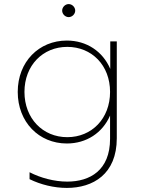

<svg xmlns="http://www.w3.org/2000/svg" viewBox="-20 -722 704 942"><path d="M125 123V157C180 184 245 200 308 200C436 200 553 133 553 -44V-519H521V-384C484 -470 405 -523 308 -523C171 -523 67 -419 67 -271C67 -123 171 -18 308 -18C404 -18 483 -70 520 -155V-41C520 114 421 169 310 169C247 169 179 151 125 123ZM310 -49C190 -49 100 -141 100 -271C100 -401 190 -492 310 -492C430 -492 520 -402 520 -271C520 -140 430 -49 310 -49ZM317 -638C334 -638 349 -653 349 -670C349 -687 334 -702 317 -702C300 -702 285 -687 285 -670C285 -653 300 -638 317 -638Z"/></svg>

Font: Chess Sans ExtraLight
Style: Regular
Weight: 275
Designer: Wolf Bōese
Foundry: Wolf Bōese
Version: Version 7.223;Glyphs 3.3 (3306)